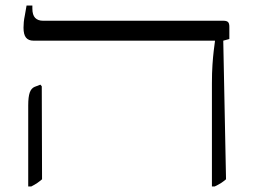

<svg xmlns="http://www.w3.org/2000/svg" viewBox="-20 -667 929 694"><path d="M746 7V-365Q746 -404 748 -433Q750 -462 752.5 -483Q755 -504 757 -518V-520H101Q83 -520 74 -531Q65 -542 65 -567Q65 -577 66 -587.5Q67 -598 70 -612.5Q73 -627 76 -647H97V-636Q97 -613 107 -602.5Q117 -592 136 -592H788Q799 -592 804 -587.5Q809 -583 809 -570V-526L787 -520L797 -19Q789 -12 779 -5.5Q769 1 756 7ZM82 7V-286Q82 -317 87.5 -332.5Q93 -348 105 -353L126 -361L131 -355L132 -19Q124 -12 114.5 -5.5Q105 1 93 7Z"/></svg>

Font: Noto Serif Hebrew Light
Style: Regular
Weight: 300
Version: Version 2.003